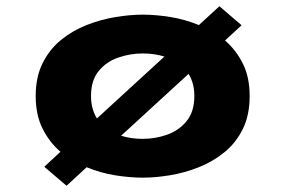

<svg xmlns="http://www.w3.org/2000/svg" viewBox="-20 -559 915 616"><path d="M122 -24 174 -72Q138.5 -102.5 116.5 -146.5Q94.5 -190.5 94.5 -251Q94.5 -312 116.8 -356.5Q139 -401 176 -431Q213 -461 258.2 -478.8Q303.5 -496.5 350.2 -504.2Q397 -512 438 -512Q479 -512 526.2 -504.5Q573.5 -497 618 -478.5L684 -539L755 -478L702 -429Q737 -399 759 -355.2Q781 -311.5 781 -251Q781 -189.5 759 -145Q737 -100.5 700 -70.5Q663 -40.5 617.8 -22.5Q572.5 -4.5 525.8 3.2Q479 11 438 11Q397 11 349.8 3.5Q302.5 -4 258 -22.5L193.5 37ZM272 -251Q272 -209.5 291 -179L507.5 -377.5Q475.5 -387.5 438 -387.5Q397.5 -387.5 359.2 -374.2Q321 -361 296.5 -331Q272 -301 272 -251ZM438 -113.5Q478.5 -113.5 516.5 -127Q554.5 -140.5 579 -170.8Q603.5 -201 603.5 -251Q603.5 -292 585 -322L368.5 -123.5Q400.5 -113.5 438 -113.5Z"/></svg>

Font: Trispace SemiExpanded
Style: Bold
Weight: 700
Width: 6
Designer: Tyler Finck
Foundry: Etcetera Type Company
Version: Version 1.210; ttfautohint (v1.8.3)